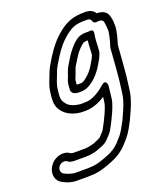

<svg xmlns="http://www.w3.org/2000/svg" viewBox="-173 -878 1037 1211"><g transform="rotate(-20 346.0 -273.0)"><path d="M542.6 -499.8C546.4 -542 544.5 -578.3 552.2 -617C553.5 -623.8 555.8 -647 527.2 -641.5C525.3 -641.2 523.6 -641 522 -641H512C497.1 -641 476.2 -641.1 457.1 -632.4C422.5 -616.7 394.3 -580.5 376.6 -557.4C359.8 -535.6 341 -501.2 327.9 -480.7C314.8 -458.7 306.8 -428.5 301.4 -414.7C297 -405.2 293.3 -397.3 291.5 -388L288.7 -374C286.8 -364.6 286.7 -351.6 286.1 -345.9C278 -295.4 337.6 -301 348.1 -301C382.1 -301 407.3 -316.4 425.4 -330.2C459.8 -355.4 487.2 -388.5 507.2 -424.3C520.6 -447.4 531.5 -463.5 541.4 -493.9C542 -495.8 542.5 -498.3 542.6 -499.8ZM492.1 -497.2C484.9 -476 479 -467.9 463.7 -441.7C447 -411.7 425 -386 399.9 -367.8C383.6 -355.3 377.9 -351 358.1 -351C349.8 -351 341.6 -351.3 337 -352.4C337.7 -358.9 338.3 -366.2 339 -375.6L341.2 -386.7C342.4 -390.6 344.8 -396.8 347.5 -402.4C355.6 -419.7 364.5 -451.6 370.2 -461.4C383 -481.5 402.5 -514.5 415.5 -533.2C430.8 -553 452.9 -577.4 470.8 -587.7C474.3 -588.7 486.9 -590.5 498 -590.9C494 -557.4 494.5 -528 492.1 -497.2ZM220.5 168H140.5C113.7 168 76.8 152.7 63 143C50.3 132.9 47 110.4 62.3 91.8C75.2 76.3 103.8 69.8 118.2 84.2C124.9 90.9 147 95 157 95H235C240.1 95 246.8 94.5 250.9 94H258.2C259.6 94 261.4 93.8 262.4 93.7C281.9 90.5 308.6 86.3 325.6 77.9C338.2 71.6 372.5 65.3 396 38.2C403.9 29.5 418.5 16.4 427.7 3.2L434.7 -6.8C435.7 -8.2 436.7 -10 437.3 -11.1C445.2 -27.6 454 -40.7 464.4 -62C479 -91.6 495.2 -125.6 507.3 -162.9C515.7 -188.6 514.8 -204.3 518.1 -226.3C520.5 -242.7 521.4 -262.3 524.1 -276C524.1 -276 523.4 -328.7 483.9 -292.7C452 -263.8 408.9 -236.5 368.2 -229.9C339.1 -228.2 321.9 -226.4 301.5 -230.6C259.7 -237.8 239.5 -250.5 222.7 -275.6C210.8 -292.7 208.8 -307.3 211.4 -338.3L214.6 -364.3C217.9 -399.3 231 -422.7 244.8 -461.3C256.3 -495 269.7 -513.6 289.3 -546.6C322.2 -599.3 350.9 -635.1 393.8 -669.8C436.6 -702.9 460.9 -714 526.5 -714H536.5C556.1 -714 562.7 -708.1 565.9 -694.9C568.5 -684.1 579.8 -678.8 589.7 -680.3C617.8 -684.6 626.8 -678.8 633.2 -669.7C633.6 -669.1 633.6 -669.1 633.6 -669.1C638.7 -652.1 639.1 -635.4 641.3 -609.1C641.2 -599.4 640.5 -593.5 639 -586L636.4 -573C634.9 -565.6 633.2 -557.6 630.3 -546.9L623.2 -521.2C620.4 -512 616.8 -504.4 616 -495.2C608.5 -410.5 604.6 -313.2 592.1 -230.7C587.5 -199.7 587.1 -183.4 578.4 -156.7C566.6 -115.9 548.1 -80.2 531.3 -41.8C513 -7.4 497.3 22.9 478.9 45.4C468.5 57.3 458 67.2 446.9 81.2C422.4 106.5 395.6 123.4 359.1 136.9C321.5 151.7 281.2 167 239.7 167C233.4 167 227.4 168 220.5 168ZM245 45H169.4C165.6 44.3 160.5 43.3 153.5 41.8C118.8 13.1 58.5 25.1 25.3 65.2C-11.8 110.1 -2.8 161.7 27.5 185C49.2 200.5 88.8 218 130.5 218H210.5C217.7 218 222.7 217.8 231 217C284 216.4 331.1 198.1 369 183.1C412 167 450.1 143.6 482 110C492.3 99.2 500.8 89.6 515.5 72.6C541.9 40.6 558.9 5.2 576.1 -27.1C576.4 -27.6 576.9 -28.6 577.2 -29.3C592.9 -65.4 612.9 -103.2 627.1 -151.3C637.4 -183.5 638.5 -205.9 642.5 -233.3C655.5 -318.8 659.3 -415.2 666.6 -498.3C668.2 -503.9 670.2 -510.5 672.1 -516.8L679.2 -542.5C682.4 -552.7 685.4 -564.4 686.6 -574L689 -586C691.2 -597.1 692.3 -608.4 692.3 -619.9C692.3 -639.7 692 -658.7 684.8 -681.5C679.5 -712.6 651.3 -733 609.5 -731.5C598.1 -752.7 574.7 -764 546.5 -764H536.5C462.3 -764 417.1 -745.3 366.9 -706.2C315.8 -665.2 281.4 -621.1 246.7 -565.4C228.4 -534.4 210.8 -509.5 196.9 -468.7C185.4 -436.8 168.6 -406.4 163.9 -359.7L160.7 -333.7C157.5 -297.1 160.5 -268.3 178.7 -242.5C208.7 -197.5 275.4 -166.9 364.8 -180.3C402.3 -185.9 437.1 -202.5 467.5 -222.7C464.1 -199.4 464 -188 458.8 -168.5C448.4 -136.9 433.5 -105.1 419.2 -76C410.9 -59 402.8 -46.9 393 -27.2C383.8 -13.9 372.4 -3.3 360.5 9.8C355.3 15.7 339.8 20.2 312.5 33C299.4 36.9 281.9 41.3 266.1 44H259.2C254.6 44 249.6 45 245 45Z"/></g></svg>

Font: Smoothie
Style: OutlineIt
Weight: 400
Foundry: Cannot Into Space Fonts
Version: Version 0.8